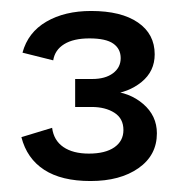

<svg xmlns="http://www.w3.org/2000/svg" viewBox="-20 -613 325 350"><path d="M145 -283Q92 -283 60.5 -303.5Q29 -324 19 -363L75 -380Q78 -357 95.5 -345Q113 -333 142 -333Q172 -333 188.5 -344.5Q205 -356 205 -376Q205 -397 188.5 -407.5Q172 -418 147 -418H117V-469H148Q172 -469 186 -479.5Q200 -490 200 -507Q200 -524 186.5 -533.5Q173 -543 143 -543Q114 -543 97 -532.5Q80 -522 77 -503L21 -517Q31 -554 64.5 -573.5Q98 -593 146 -593Q201 -593 231.5 -572Q262 -551 262 -514Q262 -483 238 -463.5Q214 -444 180 -441V-447Q216 -445 241 -423.5Q266 -402 266 -370Q266 -330 232.5 -306.5Q199 -283 145 -283Z"/></svg>

Font: Rokkitt SemiBold Medium
Style: Regular
Weight: 500
Version: Version 3.103